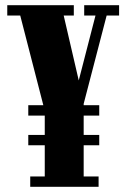

<svg xmlns="http://www.w3.org/2000/svg" viewBox="-20 -720 479 740"><path d="M96.5 0V-40H152.5V-160H89V-200H152.5V-274.5H89V-314.5H147L58 -660H8V-700H264.5V-660H225.5L283.5 -410L348 -660H304.5V-700H439V-660H391L302.5 -320V-314.5H362.5V-274.5H302.5V-200H362.5V-160H302.5V-40H360V0Z"/></svg>

Font: Imbue 10pt Black
Style: Regular
Weight: 900
Designer: Tyler Finck
Foundry: Etcetera Type Company
Version: Version 1.102; ttfautohint (v1.8.3)